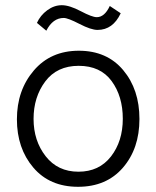

<svg xmlns="http://www.w3.org/2000/svg" viewBox="-20 -709 601 738"><path d="M225 -640Q183 -640 158 -591L122 -621Q135 -650 161.5 -669.5Q188 -689 217.5 -689Q247 -689 290.5 -666Q334 -643 352 -643Q382 -643 402 -686L444 -658Q414 -594 355 -594Q330 -594 285.5 -617Q241 -640 225 -640ZM282.5 -456Q199 -456 154 -396Q109 -336 109 -252Q109 -168 155.5 -108.5Q202 -49 281.5 -49Q361 -49 406.5 -107.5Q452 -166 452 -252.5Q452 -339 409 -397.5Q366 -456 282.5 -456ZM283 -514Q391 -514 453.5 -439.5Q516 -365 516 -251.5Q516 -138 452.5 -64.5Q389 9 280 9Q171 9 108 -65Q45 -139 45 -250.5Q45 -362 110 -438Q175 -514 283 -514Z"/></svg>

Font: Hind Mysuru Light
Style: Regular
Weight: 300
Designer: Manushi Parikh, Hitesh Malaviya
Foundry: Indian Type Foundry
Version: Version 0.703;PS 1.0;hotconv 1.0.86;makeotf.lib2.5.63406